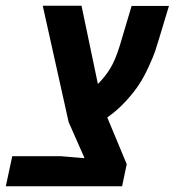

<svg xmlns="http://www.w3.org/2000/svg" viewBox="-54 -650 609 670"><path d="M230.5 -629.9 287.6 -356.9Q313 -382.3 330.8 -411.4Q348.6 -440.4 364.3 -491.7L405.3 -629.4H535.6L500.5 -513.2Q493.2 -488.3 487.1 -470.5Q481 -452.6 465.1 -417.7Q449.2 -382.8 431.6 -355.7Q414.1 -328.6 384.5 -296.4Q355 -264.2 320.3 -240.2L388.2 -77.1L372.1 0H-33.7L-11.2 -105H157.7L240.2 -98.1V-100.1L185.5 -224.1L95.2 -629.9Z"/></svg>

Font: Open Sans Hebrew Condensed
Style: Bold Italic
Weight: 700
Width: 3
Italic angle: -12°
Foundry: Ascender Corporation, Yanek Iontef
Version: Version 2.001;PS 002.001;hotconv 1.0.70;makeotf.lib2.5.58329